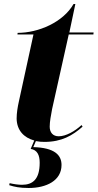

<svg xmlns="http://www.w3.org/2000/svg" viewBox="-20 -698 487 958"><path d="M202 10C288 10 342 -22 392 -66L387 -74C353 -43 309 -18 273 -18C244 -18 228 -37 228 -66C228 -90 234 -123 240 -154L323 -526H446L447 -536H326L356 -678H347C295 -587 172 -534 68 -534L67 -526H147L74 -191C68 -164 63 -134 63 -106C64 -48 99 -11 151 3L133 45C166 50 178 76 178 114C178 197 143 224 90 224C72 224 50 221 28 216L26 226C51 234 78 240 123 240C212 240 287 203 287 125C287 76 253 39 146 36L159 6C173 9 187 10 202 10Z"/></svg>

Font: Noto Serif Display ExtraBold
Style: Italic
Weight: 800
Italic angle: -12°
Designer: Monotype Design Team
Foundry: Monotype Imaging Inc.
Version: Version 2.009